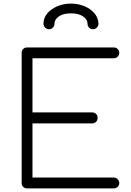

<svg xmlns="http://www.w3.org/2000/svg" viewBox="-20 -1044 726 1064"><path d="M130 0Q117 0 108.5 -8.5Q100 -17 100 -30V-751Q100 -764 108.5 -772.5Q117 -781 130 -781H611Q623 -781 632 -772.5Q641 -764 641 -751Q641 -739 632 -730Q623 -721 611 -721H160V-421H491Q504 -421 512.5 -412.5Q521 -404 521 -391Q521 -378 512.5 -369Q504 -360 491 -360H160V-60H611Q623 -60 632 -51Q641 -42 641 -30Q641 -17 632 -8.5Q623 0 611 0ZM252 -882Q239 -882 230 -891Q221 -900 221 -913Q221 -944 241.5 -969Q262 -994 297 -1009Q332 -1024 373 -1024Q412 -1024 446 -1010.5Q480 -997 502 -972Q524 -947 526 -912Q525 -900 516.5 -891Q508 -882 495 -882Q482 -882 473.5 -891Q465 -900 465 -913Q465 -936 440.5 -953Q416 -970 373 -970Q330 -970 306 -953Q282 -936 282 -913Q282 -900 273.5 -891Q265 -882 252 -882Z"/></svg>

Font: ComfortaaLight
Style: Regular
Weight: 300
Designer: Johan Aakerlund
Foundry: Johan Aakerlund
Version: Version 3.104; ttfautohint (v1.8.1.43-b0c9)